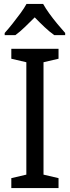

<svg xmlns="http://www.w3.org/2000/svg" viewBox="-20 -964 358 984"><path d="M280 0H38V-51L115 -69V-645L38 -663V-714H280V-663L203 -645V-69L280 -51ZM201 -944Q213 -922 232.5 -895Q252 -868 274 -841.5Q296 -815 314 -795V-784H258Q234 -801 208.5 -825Q183 -849 158 -875Q132 -849 107 -825Q82 -801 59 -784H4V-795Q23 -816 44 -842.5Q65 -869 84.5 -895.5Q104 -922 116 -944Z"/></svg>

Font: Noto Sans Khmer SemiCondensed
Style: Regular
Weight: 400
Width: 4
Designer: Danh Hong and the Monotype Design Team
Foundry: Monotype Imaging Inc.
Version: Version 2.004